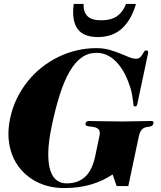

<svg xmlns="http://www.w3.org/2000/svg" viewBox="-20 -938 818 974"><path d="M403.8 -918Q402.8 -877.4 423.6 -856.2Q444.3 -835 494.1 -835Q543.9 -835 574 -856.2Q604 -877.4 619.6 -918H669.9Q656.7 -873 637.2 -841.1Q617.7 -809.1 593.3 -788.8Q568.8 -768.6 539.3 -759.3Q509.8 -750 476.1 -750Q442.4 -750 417 -759.3Q391.6 -768.6 375.5 -788.8Q359.4 -809.1 353.8 -841.1Q348.1 -873 354 -918ZM571.8 5.9 551.3 -53.2Q528.8 -38.1 502.7 -25.4Q476.6 -12.7 446 -3.4Q415.5 5.9 380.4 11Q345.2 16.1 304.2 16.1Q260.3 16.1 219.5 4.9Q178.7 -6.3 144.5 -27.8Q110.4 -49.3 84.2 -80.1Q58.1 -110.8 42.5 -150.4Q26.9 -189.9 23.4 -237.3Q20 -284.7 31.7 -338.9Q43 -392.1 65.9 -439Q88.9 -485.8 120.6 -525.4Q152.3 -564.9 191.9 -596.2Q231.4 -627.4 276.1 -649.2Q320.8 -670.9 369.6 -682.4Q418.5 -693.8 468.8 -693.8Q504.4 -693.8 534.2 -685.5Q564 -677.2 588.9 -667Q613.8 -656.7 633.8 -648.4Q653.8 -640.1 669.9 -640.1Q683.1 -640.1 690.2 -646.7Q697.3 -653.3 701.9 -661.1Q706.5 -668.9 710.4 -675.5Q714.4 -682.1 720.7 -682.1Q727.1 -682.1 730 -679.2Q732.9 -676.3 731 -667L676.3 -409.2Q674.8 -402.8 672.4 -400.4Q669.9 -397.9 664.6 -397.9Q658.2 -397.9 657 -405.8Q655.8 -413.6 654.1 -429.7Q652.3 -445.8 647.5 -470.2Q642.6 -494.6 628.9 -527.8Q603 -594.2 561.8 -632.1Q520.5 -669.9 469.2 -669.9Q427.7 -669.9 394.3 -646.2Q360.8 -622.6 333.5 -575.7Q306.2 -528.8 283.9 -459.7Q261.7 -390.6 242.7 -299.8Q225.6 -218.8 224.9 -162.8Q224.1 -106.9 235.6 -72.5Q247.1 -38.1 268.6 -22.9Q290 -7.8 316.9 -7.8Q349.6 -7.8 373.8 -17.3Q397.9 -26.9 415.5 -44.7Q433.1 -62.5 444.6 -87.9Q456.1 -113.3 462.9 -145L484.4 -248Q488.3 -265.6 484.1 -274.9Q480 -284.2 471.4 -288.6Q462.9 -293 452.4 -294.2Q441.9 -295.4 432.6 -296.6Q423.3 -297.9 417.7 -301Q412.1 -304.2 414.1 -312Q415.5 -318.8 419.7 -321.5Q423.8 -324.2 432.1 -324.2Q461.4 -324.2 503.7 -323Q545.9 -321.8 600.6 -321.8Q646.5 -321.8 681.6 -323Q716.8 -324.2 746.1 -324.2Q754.4 -324.2 757.1 -321.5Q759.8 -318.8 758.3 -312Q756.3 -303.7 751.2 -300.3Q746.1 -296.9 739.3 -295.7Q732.4 -294.4 724.4 -293.5Q716.3 -292.5 708.7 -288.1Q701.2 -283.7 694.8 -274.7Q688.5 -265.6 684.6 -248L630.9 5.9Z"/></svg>

Font: XB Zar
Style: Bold Italic
Weight: 700
Italic angle: -12°
Designer: Behnam
Foundry: Irmug
Version: Version 8.005 2009